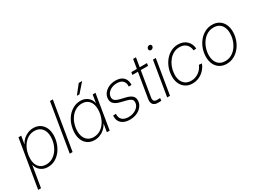

<svg xmlns="http://www.w3.org/2000/svg" viewBox="-51 -1528 3371 2517"><g transform="rotate(-30 1634.0 -270.0)"><path d="M-7.3 204.1 113.3 -522.5H155.3L135.7 -403.3H136.7Q154.8 -440.9 185.8 -469.5Q216.8 -498 256.6 -514.4Q296.4 -530.8 340.3 -530.8Q397 -530.8 439 -504.6Q481 -478.5 504.2 -431.4Q527.3 -384.3 527.3 -320.8Q527.3 -259.8 508.3 -200.9Q489.3 -142.1 453.6 -94.7Q418 -47.4 368.2 -19Q318.4 9.3 256.3 9.3Q211.4 9.3 177 -7.6Q142.6 -24.4 120.6 -53.2Q98.6 -82 90.8 -119.1H89.4L35.6 204.1ZM252.9 -30.8Q306.2 -30.8 348.9 -55.7Q391.6 -80.6 421.9 -122.3Q452.1 -164.1 468.3 -215.6Q484.4 -267.1 484.4 -320.3Q484.4 -399.9 443.8 -445.3Q403.3 -490.7 335 -490.7Q280.8 -490.7 238.3 -465.6Q195.8 -440.4 166 -398.4Q136.2 -356.4 120.8 -304.7Q105.5 -252.9 105.5 -200.2Q105.5 -122.1 144.3 -76.4Q183.1 -30.8 252.9 -30.8Z M752 -727.5 631.3 0H588.4L709 -727.5Z M962.9 9.3Q897.5 9.3 852.5 -24.7Q807.6 -58.6 789.1 -119.4Q770.5 -180.2 783.7 -260.7Q796.9 -341.3 835.7 -402.1Q874.5 -462.9 930.9 -496.8Q987.3 -530.8 1052.2 -530.8Q1096.7 -530.8 1131.3 -513.9Q1166 -497.1 1187.7 -468.5Q1209.5 -439.9 1215.3 -402.8H1216.8L1236.8 -522.5H1279.3L1192.9 0H1150.4L1169.9 -117.7H1168Q1148.9 -81.1 1117.7 -52.2Q1086.4 -23.4 1046.9 -7.1Q1007.3 9.3 962.9 9.3ZM971.7 -30.8Q1027.3 -30.8 1073.7 -59.6Q1120.1 -88.4 1151.6 -140.1Q1183.1 -191.9 1194.8 -260.7Q1206.1 -330.1 1192.6 -381.8Q1179.2 -433.6 1143.3 -462.2Q1107.4 -490.7 1051.8 -490.7Q998 -490.7 951.2 -462.6Q904.3 -434.6 871.6 -382.8Q838.9 -331.1 826.7 -260.7Q815.4 -190.9 830.1 -139.2Q844.7 -87.4 881.3 -59.1Q918 -30.8 971.7 -30.8ZM1048.3 -610.4 1153.8 -744.1H1205.1L1087.9 -610.4Z M1499 9.3Q1446.8 9.3 1409.4 -7.1Q1372.1 -23.4 1351.6 -54.2Q1331.1 -85 1330.1 -128.4Q1330.1 -133.8 1330.6 -138.4Q1331.1 -143.1 1331.1 -148.9L1373.5 -150.4Q1369.1 -91.3 1402.3 -60.5Q1435.5 -29.8 1499 -29.8Q1544.4 -29.8 1582.8 -46.4Q1621.1 -63 1644.5 -92Q1668 -121.1 1668 -158.2Q1668.5 -188.5 1646.5 -205.1Q1624.5 -221.7 1583.5 -231.4L1499.5 -252.4Q1440.9 -267.1 1410.6 -294.7Q1380.4 -322.3 1380.9 -366.7Q1381.3 -415.5 1409.4 -452.4Q1437.5 -489.3 1483.4 -510Q1529.3 -530.8 1583.5 -530.8Q1656.2 -530.8 1697.3 -495.4Q1738.3 -460 1740.7 -396Q1741.2 -391.1 1741 -386.2Q1740.7 -381.3 1740.2 -376L1698.7 -374.5Q1701.7 -431.2 1672.6 -461.4Q1643.6 -491.7 1583.5 -491.7Q1540.5 -491.7 1504.4 -475.8Q1468.3 -460 1446.3 -432.1Q1424.3 -404.3 1424.3 -368.2Q1423.8 -337.9 1446.3 -319.6Q1468.8 -301.3 1512.7 -290.5L1596.7 -270Q1653.3 -256.3 1682.6 -230.2Q1711.9 -204.1 1711.4 -160.6Q1710.9 -122.6 1693.8 -91.3Q1676.8 -60.1 1647.5 -37.4Q1618.2 -14.6 1579.8 -2.7Q1541.5 9.3 1499 9.3Z M2059.1 -522.5 2052.7 -483.4H1815.4L1822.3 -522.5ZM1928.7 -660.6H1971.7L1880.4 -108.9Q1874 -69.8 1888.2 -53.2Q1902.3 -36.6 1940.9 -38.1Q1949.7 -38.6 1959.7 -38.8Q1969.7 -39.1 1979 -39.6L1974.6 -0.5Q1964.8 0 1953.9 0.2Q1942.9 0.5 1932.6 1Q1877 2.9 1852.5 -25.1Q1828.1 -53.2 1836.9 -106Z M2063 0 2149.4 -522.5H2192.4L2106 0ZM2190.9 -643.1Q2176.8 -643.1 2168.2 -653.3Q2159.7 -663.6 2162.1 -677.7Q2164.6 -691.9 2176.3 -701.9Q2188 -711.9 2202.1 -711.9Q2216.8 -711.9 2225.1 -701.9Q2233.4 -691.9 2231 -677.2Q2229 -663.1 2217 -653.1Q2205.1 -643.1 2190.9 -643.1Z M2447.3 9.3Q2383.3 9.3 2337.9 -22Q2292.5 -53.2 2271 -107.9Q2249.5 -162.6 2255.9 -233.4Q2260.7 -293.5 2283 -346.9Q2305.2 -400.4 2341.8 -441.9Q2378.4 -483.4 2426.5 -507.3Q2474.6 -531.2 2531.2 -531.2Q2573.2 -531.2 2606.4 -518.1Q2639.6 -504.9 2663.1 -481.7Q2686.5 -458.5 2699.2 -428.5Q2711.9 -398.4 2713.4 -364.3L2670.4 -361.8Q2669.4 -388.2 2659.7 -411.6Q2649.9 -435.1 2632.6 -452.9Q2615.2 -470.7 2589.6 -480.7Q2564 -490.7 2530.8 -490.7Q2482.9 -490.7 2442.6 -470Q2402.3 -449.2 2371.8 -413.3Q2341.3 -377.4 2322.3 -330.6Q2303.2 -283.7 2298.8 -231.9Q2293 -172.4 2308.8 -127Q2324.7 -81.5 2360.4 -56.4Q2396 -31.2 2448.2 -31.2Q2481.9 -31.2 2511.5 -41.5Q2541 -51.8 2565.4 -69.8Q2589.8 -87.9 2608.2 -111.6Q2626.5 -135.3 2637.2 -162.6L2680.7 -158.7Q2668.5 -124.5 2646.2 -94.2Q2624 -64 2593.5 -40.8Q2563 -17.6 2525.9 -4.2Q2488.8 9.3 2447.3 9.3Z M2961.9 9.8Q2902.3 9.8 2858.9 -17.3Q2815.4 -44.4 2792 -92.3Q2768.6 -140.1 2768.6 -203.6Q2768.6 -265.1 2788.6 -323.5Q2808.6 -381.8 2845.9 -428.7Q2883.3 -475.6 2934.6 -503.4Q2985.8 -531.2 3047.4 -531.2Q3106.9 -531.2 3150.1 -504.4Q3193.4 -477.5 3216.8 -429.4Q3240.2 -381.3 3240.2 -317.9Q3240.2 -255.9 3220.2 -197.3Q3200.2 -138.7 3163.1 -92Q3126 -45.4 3075 -17.8Q3023.9 9.8 2961.9 9.8ZM2962.9 -30.8Q3016.1 -30.8 3059.3 -55.2Q3102.5 -79.6 3133.5 -121.1Q3164.6 -162.6 3180.9 -213.9Q3197.3 -265.1 3197.3 -317.9Q3197.3 -370.6 3179.7 -409.4Q3162.1 -448.2 3128.4 -469.5Q3094.7 -490.7 3046.9 -490.7Q2994.1 -490.7 2950.9 -466.6Q2907.7 -442.4 2876.7 -401.1Q2845.7 -359.9 2828.6 -308.3Q2811.5 -256.8 2811.5 -203.1Q2811.5 -124.5 2851.1 -77.6Q2890.6 -30.8 2962.9 -30.8Z"/></g></svg>

Font: Inter 28pt ExtraLight
Style: Italic
Weight: 250
Italic angle: -9.3988°
Designer: Rasmus Andersson
Foundry: rsms
Version: Version 4.001;git-66647c0bb